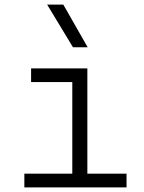

<svg xmlns="http://www.w3.org/2000/svg" viewBox="-20 -815 626 835"><path d="M85.9 0V-59.6H294.4V-458H115.2V-517.6H359.9V-59.6H530.3V0ZM297.4 -609.4 185.1 -794.9H255.4L361.3 -609.4Z"/></svg>

Font: Cascadia Mono PL Light
Style: Regular
Weight: 300
Monospace: yes
Designer: Aaron Bell
Foundry: Saja Typeworks
Version: Version 2404.023; ttfautohint (v1.8.4)